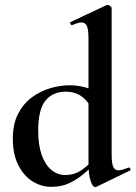

<svg xmlns="http://www.w3.org/2000/svg" viewBox="-20 -745 550 779"><path d="M189 13Q146 13 110.5 -10Q75 -33 53.5 -76.5Q32 -120 32 -182Q32 -243 54 -284.5Q76 -326 110.5 -351Q145 -376 185 -387.5Q225 -399 261 -399Q297 -399 328 -390Q359 -381 384 -368L361 -287Q340 -332 313 -352.5Q286 -373 246 -373Q195 -373 165 -337.5Q135 -302 135 -214Q135 -157 149 -117Q163 -77 188 -56Q213 -35 244 -35Q284 -35 314 -57Q344 -79 372 -110L382 -101Q361 -77 332.5 -50.5Q304 -24 268.5 -5.5Q233 13 189 13ZM433 -712V-116Q433 -82 439.5 -68Q446 -54 461 -54Q468 -54 478.5 -57Q489 -60 502 -65Q505 -67 508 -61.5Q511 -56 509 -54L371 13Q368 14 366 14Q356 14 347.5 -11Q339 -36 339 -82V-589Q339 -623 333 -638.5Q327 -654 310 -654Q303 -654 293.5 -651Q284 -648 273 -643Q269 -642 266 -648Q263 -654 265 -655L412 -724Q414 -725 416 -725Q421 -725 427 -720.5Q433 -716 433 -712Z"/></svg>

Font: Cormorant Garamond Light
Style: Regular
Weight: 300
Designer: Christian Thalmann (Catharsis Fonts)
Foundry: Catharsis Fonts
Version: Version 4.001